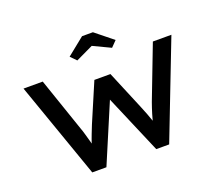

<svg xmlns="http://www.w3.org/2000/svg" viewBox="-143 -1107 1505 1314"><g transform="rotate(-20 609.5 -450.0)"><path d="M317 0 71 -700H211L345 -309Q353 -288 360 -262.5Q367 -237 374.5 -211Q382 -185 388 -160.5Q394 -136 399 -118L360 -119Q369 -150 379.5 -182.5Q390 -215 402.5 -247Q415 -279 427 -309L547 -590H664L781 -310Q794 -279 806.5 -246.5Q819 -214 829.5 -183Q840 -152 845 -126L810 -121Q814 -139 818.5 -157.5Q823 -176 828 -196Q833 -216 839 -235.5Q845 -255 851.5 -275Q858 -295 865 -314L1013 -700H1148L877 0H783L590 -452L610 -448L420 0ZM483 -755 442 -797 570 -900H649L777 -797L736 -755L595 -822H624Z"/></g></svg>

Font: Lexend Tera Medium
Style: Regular
Weight: 500
Designer: Bonnie Shaver-Troup, Thomas Jockin
Foundry: Lexend
Version: Version 1.007